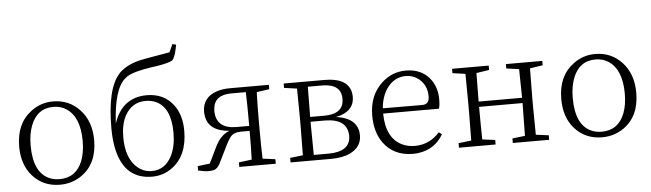

<svg xmlns="http://www.w3.org/2000/svg" viewBox="-51 -1026 4198 1238"><g transform="rotate(-5 2048.5 -406.5)"><path d="M293.9 13.7Q184.6 13.7 116.2 -63.5Q51.8 -136.7 51.8 -253.9Q51.8 -403.3 151.4 -477.5Q214.8 -525.4 293.9 -525.4Q398.4 -525.4 467.8 -450.2Q537.1 -375 537.1 -253.9Q537.1 -101.6 433.6 -29.3Q371.1 13.7 293.9 13.7ZM293.9 -22.5Q401.4 -22.5 442.4 -127.9Q462.9 -181.6 462.9 -253.9Q462.9 -409.2 377.9 -465.8Q340.8 -490.2 293.9 -490.2Q187.5 -490.2 146.5 -381.8Q126 -328.1 126 -253.9Q126 -82 225.6 -36.1Q256.8 -22.5 293.9 -22.5Z M890.6 -22.5Q977.5 -22.5 1021.5 -110.4Q1050.8 -169.9 1050.8 -255.9Q1050.8 -420.9 954.1 -463.9Q924.8 -476.6 889.6 -476.6Q799.8 -476.6 754.9 -393.6Q725.6 -337.9 725.6 -256.8Q725.6 -115.2 801.8 -53.7Q841.8 -22.5 890.6 -22.5ZM1093.8 -827.1 1117.2 -820.3Q1103.5 -745.1 1085.9 -724.6Q1068.4 -707 968.8 -692.4Q967.8 -692.4 946.3 -689.5Q830.1 -671.9 788.1 -645.5Q778.3 -638.7 771.5 -632.8Q697.3 -570.3 685.5 -347.7Q739.3 -511.7 899.4 -512.7Q1010.7 -512.7 1072.3 -430.7Q1121.1 -365.2 1121.1 -263.7Q1121.1 -103.5 1020.5 -29.3Q962.9 13.7 889.6 13.7Q713.9 13.7 668.9 -177.7Q654.3 -240.2 654.3 -319.3Q654.3 -574.2 735.4 -665Q741.2 -672.9 747.1 -677.7Q797.9 -723.6 882.8 -742.2Q905.3 -747.1 934.6 -752Q1016.6 -766.6 1070.3 -775.4Z M1457 -257.8H1541V-284.2Q1541 -394.5 1538.1 -476.6H1444.3Q1333 -476.6 1326.2 -385.7Q1325.2 -378.9 1325.2 -373Q1327.1 -258.8 1457 -257.8ZM1690.4 -482.4 1608.4 -470.7Q1605.5 -388.7 1605.5 -284.2V-226.6Q1605.5 -122.1 1608.4 -40L1690.4 -29.3V0H1454.1V-29.3L1538.1 -40Q1541 -118.2 1541 -225.6H1484.4Q1438.5 -225.6 1416 -198.2Q1404.3 -183.6 1386.7 -149.4L1329.1 -32.2Q1312.5 -2 1293 4.9Q1278.3 9.8 1253.9 9.8Q1228.5 9.8 1187.5 0V-28.3L1266.6 -38.1L1317.4 -142.6Q1354.5 -217.8 1411.1 -237.3Q1274.4 -248 1260.7 -350.6Q1258.8 -361.3 1258.8 -372.1Q1258.8 -463.9 1346.7 -496.1Q1385.7 -510.7 1438.5 -510.7H1690.4Z M1939.5 -35.2H2036.1Q2176.8 -36.1 2177.7 -137.7Q2175.8 -249 2030.3 -250H1937.5V-226.6Q1937.5 -144.5 1939.5 -35.2ZM2034.2 -476.6H1939.5Q1937.5 -373 1937.5 -281.2H2028.3Q2136.7 -281.2 2152.3 -351.6Q2155.3 -366.2 2155.3 -382.8Q2153.3 -475.6 2034.2 -476.6ZM1786.1 -510.7H2051.8Q2191.4 -510.7 2217.8 -423.8Q2222.7 -406.2 2222.7 -386.7Q2222.7 -305.7 2137.7 -275.4Q2121.1 -269.5 2102.5 -266.6Q2246.1 -247.1 2247.1 -135.7Q2247.1 -59.6 2171.9 -23.4Q2123 0 2049.8 0H1786.1V-29.3L1869.1 -39.1Q1871.1 -150.4 1871.1 -226.6V-284.2Q1871.1 -361.3 1869.1 -470.7L1786.1 -482.4Z M2409.2 -295.9 2663.1 -294.9Q2705.1 -294.9 2709 -334Q2710 -340.8 2710 -347.7Q2710 -419.9 2657.2 -461.9Q2621.1 -490.2 2574.2 -490.2Q2497.1 -490.2 2449.2 -419.9Q2415 -368.2 2409.2 -295.9ZM2769.5 -261.7H2408.2Q2410.2 -102.5 2512.7 -53.7Q2549.8 -36.1 2595.7 -36.1Q2690.4 -37.1 2754.9 -110.4L2774.4 -95.7Q2719.7 -2 2610.4 11.7Q2593.8 13.7 2578.1 13.7Q2453.1 13.7 2386.7 -78.1Q2336.9 -148.4 2336.9 -253.9Q2336.9 -388.7 2424.8 -466.8Q2491.2 -525.4 2578.1 -525.4Q2685.5 -525.4 2741.2 -445.3Q2776.4 -392.6 2776.4 -322.3Q2776.4 -282.2 2769.5 -261.7Z M3460 -482.4 3377 -469.7Q3375 -360.4 3375 -284.2V-226.6Q3375 -149.4 3377 -40L3460 -29.3V0H3224.6V-29.3L3306.6 -39.1Q3309.6 -206.1 3309.6 -251H3028.3Q3028.3 -149.4 3030.3 -40L3113.3 -29.3V0H2876V-29.3L2959 -39.1Q2960.9 -150.4 2960.9 -226.6V-284.2Q2960.9 -361.3 2959 -470.7L2876 -482.4V-510.7H3113.3V-482.4L3030.3 -469.7Q3028.3 -364.3 3028.3 -285.2H3309.6Q3309.6 -311.5 3306.6 -470.7L3224.6 -482.4V-510.7H3460Z M3802.7 13.7Q3693.4 13.7 3625 -63.5Q3560.5 -136.7 3560.5 -253.9Q3560.5 -403.3 3660.2 -477.5Q3723.6 -525.4 3802.7 -525.4Q3907.2 -525.4 3976.6 -450.2Q4045.9 -375 4045.9 -253.9Q4045.9 -101.6 3942.4 -29.3Q3879.9 13.7 3802.7 13.7ZM3802.7 -22.5Q3910.2 -22.5 3951.2 -127.9Q3971.7 -181.6 3971.7 -253.9Q3971.7 -409.2 3886.7 -465.8Q3849.6 -490.2 3802.7 -490.2Q3696.3 -490.2 3655.3 -381.8Q3634.8 -328.1 3634.8 -253.9Q3634.8 -82 3734.4 -36.1Q3765.6 -22.5 3802.7 -22.5Z"/></g></svg>

Font: GenYoMin JP Light
Style: Regular
Weight: 300
Version: Version 1.001;PS 1;hotconv 16.6.51;makeotf.lib2.5.65220 DEVE